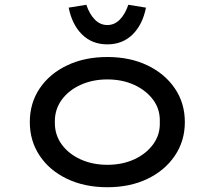

<svg xmlns="http://www.w3.org/2000/svg" viewBox="-20 -775 900 805"><path d="M430 10Q335 10 261.5 -25Q188 -60 146.5 -122Q105 -184 105 -263Q105 -343 146.5 -404.5Q188 -466 261.5 -501Q335 -536 430 -536Q525 -536 598 -501Q671 -466 713 -404.5Q755 -343 755 -263Q755 -184 713 -122Q671 -60 598 -25Q525 10 430 10ZM430 -84Q493 -84 543 -107Q593 -130 622.5 -170.5Q652 -211 650 -263Q652 -316 622.5 -356Q593 -396 543 -419Q493 -442 430 -442Q368 -442 317.5 -419Q267 -396 238 -355.5Q209 -315 210 -263Q209 -211 238 -170.5Q267 -130 317.5 -107Q368 -84 430 -84ZM430 -589Q366 -589 324 -630.5Q282 -672 268 -743L342 -755Q355 -716 377.5 -693Q400 -670 430 -670Q460 -670 482.5 -693Q505 -716 518 -755L592 -743Q578 -672 536 -630.5Q494 -589 430 -589Z"/></svg>

Font: Lexend Peta
Style: Regular
Weight: 400
Designer: Bonnie Shaver-Troup, Thomas Jockin
Foundry: Lexend
Version: Version 1.007